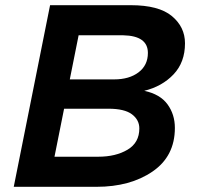

<svg xmlns="http://www.w3.org/2000/svg" viewBox="-20 -720 803 740"><path d="M352 0H33L173 -700H484Q592 -700 642.5 -658Q693 -616 693 -553Q693 -480 649 -433.5Q605 -387 536 -370Q597 -357 625.5 -318Q654 -279 654 -227Q654 -118 568 -59Q482 0 352 0ZM420 -414Q478 -414 514 -441.2Q550 -468.5 550 -516Q550 -582 455 -584H283L249 -414ZM359 -116Q426 -116 471.5 -143Q517 -170 517 -225Q517 -258 488.5 -279.5Q460 -301 398 -301H227L190 -116Z"/></svg>

Font: Argentum Sans Medium
Style: Italic
Weight: 500
Italic angle: -11°
Designer: Julieta Ulanovsky (font), Cristiano Sobral (main changes and remaster)
Foundry: Julieta Ulanovsky (font), Cristiano Sobral (main changes and remaster)
Version: Version 2.007;June 15, 2022;FontCreator 14.0.0.2814 64-bit; 